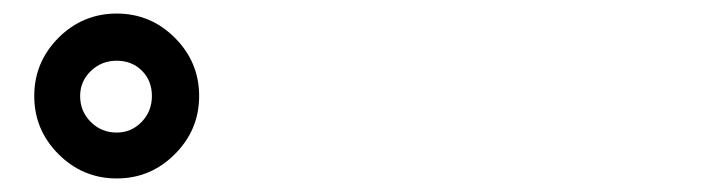

<svg xmlns="http://www.w3.org/2000/svg" viewBox="-20 -849 1040 282"><path d="M65.9 -622.6Q30.3 -658.2 30.3 -708Q30.3 -757.8 65.9 -793.5Q101.6 -829.1 151.4 -829.1Q201.2 -829.1 236.8 -793.5Q272.5 -757.8 272.5 -708Q272.5 -658.2 236.8 -622.6Q201.2 -586.9 151.4 -586.9Q101.6 -586.9 65.9 -622.6ZM97.7 -708Q97.7 -685.5 113.3 -669.9Q128.9 -654.3 151.4 -654.3Q172.9 -654.3 188 -669.9Q203.1 -685.5 203.1 -708Q203.1 -730.5 188.5 -745.1Q173.8 -759.8 151.4 -759.8Q128.9 -759.8 113.3 -744.6Q97.7 -729.5 97.7 -708Z"/></svg>

Font: Gen Shin Gothic Heavy
Style: Bold
Weight: 900
Designer: [Source Han Sans]
Ryoko NISHIZUKA  (kana & ideographs); Paul D. Hunt (Latin, Greek & Cyrillic); Wenlong ZHANG  (bopomofo
Version: Version 1.002.20150607